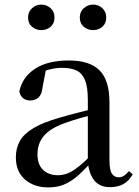

<svg xmlns="http://www.w3.org/2000/svg" viewBox="-20 -800 605 835"><path d="M189 15Q129 15 89 -19Q49 -53 49 -116Q49 -156 66.5 -187Q84 -218 125 -242.5Q166 -267 235 -287Q276 -299 323 -311Q370 -323 410 -333V-308Q370 -298 329.5 -286.5Q289 -275 257 -263Q196 -240 169.5 -207.5Q143 -175 143 -130Q143 -84 167.5 -61Q192 -38 232 -38Q253 -38 274 -46Q295 -54 322 -75.5Q349 -97 386 -135L396 -86H369Q339 -53 312 -30.5Q285 -8 256 3.5Q227 15 189 15ZM459 14Q413 14 389.5 -16Q366 -46 362 -98V-101V-365Q362 -421 350 -451Q338 -481 313.5 -493Q289 -505 250 -505Q222 -505 193.5 -497.5Q165 -490 131 -472L180 -499L165 -420Q162 -389 147.5 -376Q133 -363 113 -363Q73 -363 64 -402Q77 -465 132.5 -501Q188 -537 279 -537Q370 -537 413 -494Q456 -451 456 -355V-104Q456 -61 466.5 -45Q477 -29 496 -29Q508 -29 518 -35Q528 -41 541 -56L557 -42Q541 -13 516.5 0.5Q492 14 459 14ZM159 -669Q137 -669 119.5 -683.5Q102 -698 102 -724Q102 -749 119.5 -764.5Q137 -780 159 -780Q183 -780 200 -764.5Q217 -749 217 -724Q217 -698 200 -683.5Q183 -669 159 -669ZM385 -669Q362 -669 344.5 -683.5Q327 -698 327 -724Q327 -749 344.5 -764.5Q362 -780 385 -780Q408 -780 425 -764.5Q442 -749 442 -724Q442 -698 425 -683.5Q408 -669 385 -669Z"/></svg>

Font: Noto Serif TC ExtraLight Medium
Style: Regular
Weight: 500
Version: Version 2.002-H1;hotconv 1.1.0;makeotfexe 2.6.0